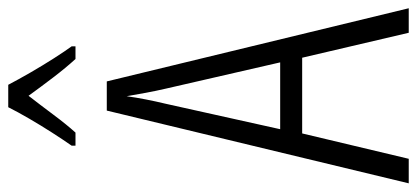

<svg xmlns="http://www.w3.org/2000/svg" viewBox="-286 -700 987 454"><g transform="rotate(-90 207.0 -473.5)"><path d="M356 0 297 -252H118L58 0H0L172 -714H241L414 0ZM224 -574Q218 -600 214 -622Q210 -644 206 -667Q200 -624 188 -574L128 -304H286ZM233 -947Q245 -924 262 -894.5Q279 -865 296 -838.5Q313 -812 324 -797V-788H294Q273 -811 250.5 -840.5Q228 -870 207 -899Q186 -872 162.5 -840.5Q139 -809 120 -788H89V-797Q103 -817 120 -843.5Q137 -870 153 -897.5Q169 -925 180 -947Z"/></g></svg>

Font: Noto Sans Sinhala ExtraCondensed Light
Style: Regular
Weight: 300
Width: 2
Designer: Jelle Bosma - Monotype Design Team
Foundry: Monotype Imaging Inc.
Version: Version 2.006; ttfautohint (v1.8.4.7-5d5b)